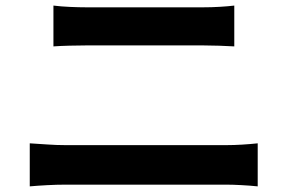

<svg xmlns="http://www.w3.org/2000/svg" viewBox="-20 -699 1040 682"><path d="M169.8 -679.2Q196.9 -675.8 229.3 -674.4Q261.7 -673 287.1 -673Q308.2 -673 343.2 -673Q378.1 -673 419.8 -673Q461.5 -673 505.4 -673Q549.3 -673 588.7 -673Q628.2 -673 657.9 -673Q687.6 -673 701.2 -673Q731.4 -673 761.1 -674.8Q790.8 -676.6 812.2 -679.2V-534.2Q790.8 -535.4 759.1 -536.6Q727.3 -537.7 701.2 -537.7Q687.9 -537.7 656.6 -537.7Q625.3 -537.7 583.1 -537.7Q540.9 -537.7 495.4 -537.7Q449.8 -537.7 407.7 -537.7Q365.6 -537.7 333.8 -537.7Q302 -537.7 287.8 -537.7Q259.4 -537.7 227.3 -536.8Q195.3 -536 169.8 -534.2ZM85.7 -189.9Q115.5 -188.1 148.5 -185.8Q181.4 -183.5 211.1 -183.5Q224.4 -183.5 259 -183.5Q293.5 -183.5 341.5 -183.5Q389.4 -183.5 444.1 -183.5Q498.9 -183.5 553.3 -183.5Q607.6 -183.5 655.5 -183.5Q703.3 -183.5 737.5 -183.5Q771.8 -183.5 785.2 -183.5Q810.6 -183.5 840.1 -185.3Q869.6 -187.1 895.4 -189.9V-37Q868.8 -39.8 837.9 -41.4Q807.1 -43.1 785.2 -43.1Q771.8 -43.1 737.5 -43.1Q703.3 -43.1 655.5 -43.1Q607.6 -43.1 553.3 -43.1Q498.9 -43.1 444.1 -43.1Q389.4 -43.1 341.5 -43.1Q293.5 -43.1 259 -43.1Q224.4 -43.1 211.1 -43.1Q181.4 -43.1 147.7 -41.3Q114 -39.5 85.7 -37Z"/></svg>

Font: Noto Sans KR Thin
Style: Regular
Weight: 100
Designer: Ryoko NISHIZUKA 西塚涼子 (kana, bopomofo & ideographs); Paul D. Hunt (Latin, Greek & Cyrillic); Sandoll Communications 산돌커뮤니
Foundry: Adobe
Version: Version 2.004-H2;hotconv 1.0.118;makeotfexe 2.5.65603